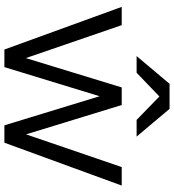

<svg xmlns="http://www.w3.org/2000/svg" viewBox="20 -792 772 851"><g transform="rotate(90 405.5 -366.0)"><path d="M535 0H612L802 -520H720L575 -96L445 -520H367L237 -95L91 -520H10L199 0H277L406 -422ZM228 -586H302L407 -687L511 -586H585L462 -732H351Z"/></g></svg>

Font: Aspekta 350
Style: Regular
Weight: 350
Designer: Ivo Dolenc
Version: Version 2.000